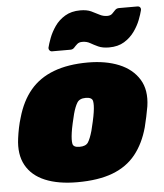

<svg xmlns="http://www.w3.org/2000/svg" viewBox="-54 -818 750 876"><g transform="rotate(-5 320.5 -380.0)"><path d="M265 10Q178 10 118 -15Q58 -40 30.5 -90Q3 -140 13 -213Q16 -236 21 -260.5Q26 -285 33 -307Q54 -381 95.5 -430.5Q137 -480 203 -505Q269 -530 360 -530Q442 -530 502.5 -505Q563 -480 593.5 -430.5Q624 -381 613 -307Q609 -285 604 -260.5Q599 -236 593 -213Q573 -140 533 -90Q493 -40 427.5 -15Q362 10 265 10ZM289 -150Q318 -150 328.5 -166.5Q339 -183 349 -218Q353 -233 359 -260Q365 -287 367 -302Q372 -335 368.5 -352.5Q365 -370 336 -370Q308 -370 297 -352.5Q286 -335 277 -302Q273 -287 267 -260Q261 -233 259 -218Q254 -183 257.5 -166.5Q261 -150 289 -150ZM463 -590Q433 -590 413.5 -599Q394 -608 378.5 -617Q363 -626 343 -626Q328 -626 319.5 -618.5Q311 -611 304 -603Q297 -595 286 -595H202Q195 -595 190.5 -600.5Q186 -606 187 -613Q191 -630 201 -656.5Q211 -683 229 -709Q247 -735 276 -752.5Q305 -770 346 -770Q376 -770 395.5 -761Q415 -752 431.5 -743Q448 -734 467 -734Q482 -734 490 -742Q498 -750 505 -757.5Q512 -765 523 -765H607Q616 -765 620 -759.5Q624 -754 622 -746Q618 -729 608 -703Q598 -677 579.5 -651Q561 -625 532.5 -607.5Q504 -590 463 -590Z"/></g></svg>

Font: Rubik Black
Style: Italic
Weight: 900
Italic angle: -12°
Designer: Hubert and Fischer
Foundry: Hubert and Fischer
Version: Version 2.300;gftools[0.9.30]